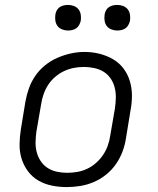

<svg xmlns="http://www.w3.org/2000/svg" viewBox="-20 -752 640 780"><path d="M251 8Q220 8 190.5 2Q161 -4 136 -18.5Q111 -33 93.5 -56.5Q76 -80 67.5 -108Q59 -136 59.5 -166.5Q60 -197 65 -228L83 -338Q88 -366 97.5 -393Q107 -420 123.5 -444Q140 -468 163.5 -487Q187 -506 214 -517.5Q241 -529 268.5 -535Q296 -541 324 -541Q355 -541 384.5 -533.5Q414 -526 439 -511.5Q464 -497 481.5 -474Q499 -451 507.5 -422.5Q516 -394 516 -363.5Q516 -333 510 -302L492 -192Q488 -164 478 -137Q468 -110 451.5 -86Q435 -62 411.5 -43Q388 -24 361 -12.5Q334 -1 306 3.5Q278 8 251 8ZM252 -50Q273 -50 293.5 -53.5Q314 -57 333.5 -66Q353 -75 370 -90Q387 -105 399 -123Q411 -141 418 -161Q425 -181 428 -202L447 -312Q450 -333 450.5 -354.5Q451 -376 446 -396Q441 -416 429.5 -433Q418 -450 401 -460.5Q384 -471 363 -475.5Q342 -480 321 -480Q300 -480 279.5 -476Q259 -472 240 -463Q221 -454 204 -439.5Q187 -425 175.5 -407Q164 -389 157 -369Q150 -349 147 -328L128 -218Q125 -197 124.5 -175.5Q124 -154 129 -134.5Q134 -115 145 -98Q156 -81 173 -70Q190 -59 210.5 -54.5Q231 -50 252 -50ZM456 -628Q444 -628 432.5 -632.5Q421 -637 414 -646Q407 -655 405 -667.5Q403 -680 405 -693Q406 -701 410.5 -709.5Q415 -718 422.5 -723Q430 -728 439 -730Q448 -732 456 -732Q469 -732 480.5 -727.5Q492 -723 499 -714Q506 -705 508 -692.5Q510 -680 508 -667Q506 -659 501.5 -650.5Q497 -642 489.5 -637Q482 -632 473.5 -630Q465 -628 456 -628ZM256 -628Q244 -628 232.5 -632.5Q221 -637 214 -646Q207 -655 205 -667.5Q203 -680 205 -693Q206 -701 210.5 -709.5Q215 -718 222.5 -723Q230 -728 239 -730Q248 -732 256 -732Q269 -732 280.5 -727.5Q292 -723 299 -714Q306 -705 308 -692.5Q310 -680 308 -667Q306 -659 301.5 -650.5Q297 -642 289.5 -637Q282 -632 273.5 -630Q265 -628 256 -628Z"/></svg>

Font: Iosevka Curly Light Extended
Style: Italic
Weight: 300
Width: 7
Italic angle: -9°
Monospace: yes
Designer: Belleve Invis
Foundry: Belleve Invis
Version: Version 11.1.0; ttfautohint (v1.8.3)